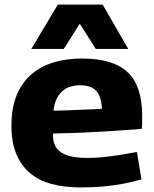

<svg xmlns="http://www.w3.org/2000/svg" viewBox="-20 -810 674 840"><path d="M333 10Q262 10 206 -5Q150 -20 111 -53Q72 -86 51 -137Q30 -188 30 -260Q30 -340 54 -396Q78 -452 120 -487Q162 -522 218 -538Q274 -554 339 -554Q474 -554 538 -494.5Q602 -435 602 -302Q602 -292 602 -276Q602 -260 600 -246Q572 -244 531.5 -241Q491 -238 441 -235Q391 -232 333.5 -229.5Q276 -227 213 -226Q212 -223 212 -220Q212 -217 212 -213Q213 -181 228.5 -160.5Q244 -140 277 -129.5Q310 -119 361 -119Q394 -119 430.5 -122.5Q467 -126 504.5 -132Q542 -138 579 -145L599 -25Q560 -14 518 -6Q476 2 430.5 6Q385 10 333 10ZM214 -326Q247 -326 279 -327.5Q311 -329 339.5 -330Q368 -331 390 -332Q412 -333 426 -334Q424 -371 413.5 -393.5Q403 -416 382.5 -426.5Q362 -437 329 -437Q309 -437 290 -431.5Q271 -426 255.5 -413.5Q240 -401 229 -380Q218 -359 214 -326ZM117 -596 233 -790H429L541 -596H399L329 -706L259 -596Z"/></svg>

Font: Georama SemiExpanded
Style: Bold
Weight: 700
Width: 6
Designer: Jean-Baptiste Levee
Foundry: Production Type
Version: Version 1.001